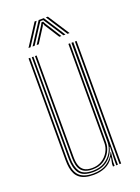

<svg xmlns="http://www.w3.org/2000/svg" viewBox="-144 -814 643 883"><g transform="rotate(-20 177.5 -372.0)"><path d="M156.8 6Q133.8 6 117 1.4Q100.2 -3.2 88.9 -12.1Q77.5 -21 70.8 -34.1Q64 -47.2 61 -64.4Q58 -81.5 58 -102.5V-600H66V-102.5Q66 -78 70.4 -59Q74.8 -40 85.1 -27Q95.5 -14 113.2 -7.2Q131 -0.5 157.8 -0.5Q199 -0.5 225.9 -18.9Q252.8 -37.2 265.2 -66.2H267.2L261 -19.5V0H253V-12.8L259 -43.5H257Q240.8 -17 214.8 -5.5Q188.8 6 156.8 6ZM285 0V-600H293V0ZM161.2 -19.5Q140.5 -19.5 126.6 -25.1Q112.8 -30.8 104.6 -41.4Q96.5 -52 93 -67.5Q89.5 -83 89.5 -102.5V-600H97.5V-102.5Q97.5 -78.5 103.2 -61.4Q109 -44.2 122.9 -35.1Q136.8 -26 161.5 -26Q188.8 -26 209.2 -38.9Q229.8 -51.8 241.4 -72.2Q253 -92.8 253 -115.5V-600H261V-115.5Q261 -93 249.4 -70.9Q237.8 -48.8 215.5 -34.1Q193.2 -19.5 161.2 -19.5ZM159.2 -6.8Q109.5 -6.8 91.6 -31.8Q73.8 -56.8 73.8 -102.5V-600H81.8V-102.5Q81.8 -61.8 97.5 -37.5Q113.2 -13.2 160 -13.2Q194.8 -13.2 218.8 -28.4Q242.8 -43.5 255.4 -67Q268 -90.5 268 -115.5V-600H277V0H269V-28.5L271 -89.8H269Q260.2 -53.5 232 -30.1Q203.8 -6.8 159.2 -6.8ZM74.2 -645 142.2 -750H152.2L84.2 -645ZM94.2 -645 162.2 -750H187.2L255.2 -645H245.2L191.8 -727.5L181.8 -742.5H167.8L157.5 -727.5L104.2 -645ZM114.2 -645 164 -722.8 170.8 -735.8H178.8L185.8 -722.8L235.2 -645H225.2L178.5 -718.2L175.8 -726H173.8L171 -718.2L124.2 -645ZM265.2 -645 197.2 -750H207.2L275.2 -645Z"/></g></svg>

Font: Big Shoulders Inline Text SC Thin
Style: Regular
Weight: 100
Designer: Patric King
Foundry: XO Type Co
Version: Version 2.002